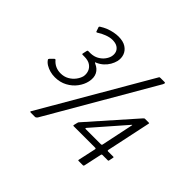

<svg xmlns="http://www.w3.org/2000/svg" viewBox="-152 -927 1156 1156"><g transform="rotate(45 426.5 -349.0)"><path d="M628 2Q623 2 624 -3L649 -118Q650 -125 643 -125H459Q454 -125 455 -130L461 -155Q462 -159 464 -162.5Q466 -166 469 -168L721 -453Q724 -457 726.5 -458.5Q729 -460 731 -460H764Q768 -460 768.5 -458.5Q769 -457 768 -454L708 -171Q707 -164 714 -164H759Q763 -164 762 -160L756 -129Q755 -125 751 -125H705Q698 -125 697 -118L672 -3Q671 2 665 2ZM524 -164H652Q660 -164 661 -171L704 -376Q705 -379 703.5 -379.5Q702 -380 700 -377L521 -172Q515 -164 524 -164ZM171 -253Q149 -253 129 -258.5Q109 -264 92.5 -274Q76 -284 67 -298Q65 -301 66 -303Q67 -305 69 -308L90 -329Q93 -332 95.5 -332Q98 -332 100 -330Q115 -312 135 -303Q155 -294 178 -294Q208 -294 231 -307Q254 -320 269 -340Q284 -360 289 -380Q293 -401 286 -421Q279 -441 260 -454Q241 -467 208 -467Q204 -467 200.5 -467Q197 -467 194 -467Q191 -467 189.5 -468.5Q188 -470 189 -474L195 -501Q196 -507 202 -507Q205 -507 210.5 -507Q216 -507 222 -507Q250 -508 271.5 -520Q293 -532 306.5 -550Q320 -568 324 -586Q328 -605 322.5 -621Q317 -637 301 -647.5Q285 -658 257 -658Q236 -658 209.5 -648Q183 -638 164 -625Q155 -619 153 -626L144 -652Q143 -654 144.5 -656.5Q146 -659 147 -660Q167 -673 188.5 -681.5Q210 -690 231 -694Q252 -698 269 -698Q309 -698 333 -682.5Q357 -667 366 -642.5Q375 -618 369 -590Q364 -570 353 -551Q342 -532 325 -516.5Q308 -501 285 -491Q283 -490 280.5 -489.5Q278 -489 278 -488Q278 -487 285 -483Q316 -470 329 -444Q342 -418 334 -381Q327 -349 305 -319.5Q283 -290 248.5 -271.5Q214 -253 171 -253ZM220 0Q213 0 213 -3.5Q213 -7 216 -10L612 -692Q615 -698 617 -699Q619 -700 624 -700H657Q663 -700 664.5 -697.5Q666 -695 661 -684L270 -10Q266 -6 263 -3Q260 0 255 0Z"/></g></svg>

Font: Glory
Style: Italic
Weight: 400
Italic angle: -12°
Designer: Robert Leuschke
Foundry: Robert Leuschke
Version: Version 1.011